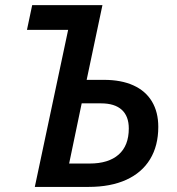

<svg xmlns="http://www.w3.org/2000/svg" viewBox="-20 -734 697 754"><path d="M247.6 -616.7H85.9L106.4 -713.9H382.3L320.3 -420.4H388.2Q456.1 -420.4 503.9 -398.7Q551.8 -377 576.7 -335.4Q601.6 -293.9 601.6 -235.8Q601.6 -161.6 569.3 -108.6Q537.1 -55.7 475.6 -27.8Q414.1 0 328.1 0H116.7ZM485.8 -229.5Q485.8 -277.8 458 -303Q430.2 -328.1 377 -328.1H300.8L251.5 -91.8H332Q406.2 -91.8 446 -127Q485.8 -162.1 485.8 -229.5Z"/></svg>

Font: Viking Open Sans Light
Style: Bold Italic
Weight: 600
Italic angle: -12°
Foundry: Ascender Corporation
Version: Version 2.000